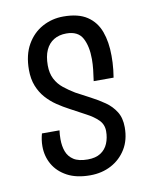

<svg xmlns="http://www.w3.org/2000/svg" viewBox="-67 -584 514 646"><g transform="rotate(-10 189.5 -261.0)"><path d="M190 10Q143 10 111.5 -7Q80 -24 64 -52Q48 -80 48 -114Q48 -125 49.5 -135.5Q51 -146 54 -157H114Q113 -150 112.5 -142.5Q112 -135 112 -127Q112 -103 119 -84.5Q126 -66 143 -55Q160 -44 191 -44Q218 -44 235 -55Q252 -66 260 -85Q268 -104 268 -127Q268 -150 252.5 -165.5Q237 -181 212 -194Q187 -207 160 -222Q139 -233 119 -246.5Q99 -260 83 -278Q67 -296 57.5 -320Q48 -344 48 -375Q48 -426 68 -461Q88 -496 121 -514Q154 -532 193 -532Q244 -532 274 -512Q304 -492 317 -456.5Q330 -421 330 -374Q330 -363 329.5 -350.5Q329 -338 327.5 -325.5Q326 -313 324 -300H256Q259 -320 261 -338.5Q263 -357 263 -374Q263 -418 248 -446Q233 -474 193 -474Q168 -474 150 -463Q132 -452 122.5 -431Q113 -410 113 -379Q113 -352 123 -332.5Q133 -313 150.5 -299Q168 -285 188 -273Q212 -260 237 -247Q262 -234 283.5 -219Q305 -204 318.5 -182.5Q332 -161 332 -129Q332 -86 313 -55Q294 -24 262 -7Q230 10 190 10Z"/></g></svg>

Font: Truculenta
Style: Regular
Weight: 400
Designer: Ivan Castro, Eva Sanz & Omnibus-Type Team
Foundry: Omnibus-Type
Version: Version 1.002